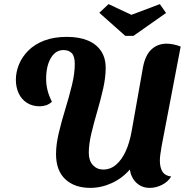

<svg xmlns="http://www.w3.org/2000/svg" viewBox="-20 -891 913 932"><path d="M418 21Q342 21 297 -21Q252 -63 252 -143Q252 -190 265.5 -246.5Q279 -303 297.5 -363Q316 -423 329.5 -479Q343 -535 343 -580Q343 -618 328.5 -633Q314 -648 288 -648Q250 -648 227 -609.5Q204 -571 204 -508Q204 -480 210.5 -453.5Q217 -427 232 -397Q219 -385 203.5 -380Q188 -375 173 -375Q137 -375 110.5 -392Q84 -409 70.5 -438.5Q57 -468 57 -504Q57 -541 72 -578Q87 -615 117.5 -645.5Q148 -676 194.5 -694Q241 -712 305 -712Q364 -712 406 -694.5Q448 -677 470.5 -643.5Q493 -610 493 -561Q493 -516 481 -462Q469 -408 452.5 -352Q436 -296 423.5 -243.5Q411 -191 411 -149Q411 -111 431 -89.5Q451 -68 481 -68Q516 -68 543.5 -91.5Q571 -115 590 -156.5Q609 -198 619 -254L674 -564Q685 -623 715 -651Q745 -679 789 -679Q804 -679 821.5 -675.5Q839 -672 857 -665L765 -184Q761 -160 758.5 -143Q756 -126 756 -112Q756 -78 768.5 -58Q781 -38 811 -34Q795 -8 766 6.5Q737 21 707 21Q669 21 643 -3Q617 -27 610 -68Q574 -26 523 -2.5Q472 21 418 21ZM588 -717 462 -829 507 -871 618 -819 756 -871 786 -828 628 -717Z"/></svg>

Font: Sansita Swashed Light SemiBold
Style: Regular
Weight: 600
Version: Version 1.003